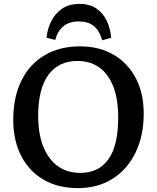

<svg xmlns="http://www.w3.org/2000/svg" viewBox="-20 -952 805 986"><path d="M380 14Q277 14 202.5 -30Q128 -74 88 -153Q48 -232 48 -337Q48 -453 90 -538Q132 -623 209.5 -668.5Q287 -714 391 -714Q489 -714 562.5 -671.5Q636 -629 677 -551.5Q718 -474 718 -368Q718 -256 676.5 -169.5Q635 -83 559 -34.5Q483 14 380 14ZM392 -64Q487 -64 537 -134.5Q587 -205 587 -349Q587 -488 532 -563.5Q477 -639 377 -639Q281 -639 228.5 -567.5Q176 -496 176 -357Q176 -220 233.5 -142Q291 -64 392 -64ZM388 -932Q441 -932 475.5 -908Q510 -884 528.5 -844.5Q547 -805 551 -758L505 -745Q490 -796 461 -819Q432 -842 384 -842Q335 -842 305 -816.5Q275 -791 264 -747L219 -758Q223 -802 242.5 -842Q262 -882 298.5 -907Q335 -932 388 -932Z"/></svg>

Font: Literata 12pt Medium
Style: Regular
Weight: 500
Designer: Latin by Veronika Burian and Jose Scaglione. Greek by Irene Vlachou. Cyrillic by Vera Evstafieva.
Foundry: TypeTogether
Version: Version 3.002